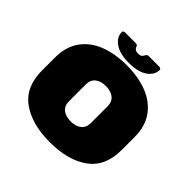

<svg xmlns="http://www.w3.org/2000/svg" viewBox="-210 -1057 1269 1269"><g transform="rotate(45 425.0 -422.5)"><path d="M483 -855H582Q591 -855 596 -851Q601 -847 601 -842Q601 -795 555 -762.5Q509 -730 423 -730Q338 -730 292 -762.5Q246 -795 246 -842Q246 -847 251 -851Q256 -855 265 -855H364Q379 -855 383 -842Q385 -833 394 -825Q403 -817 423 -817Q443 -817 451 -824Q459 -831 464 -842Q471 -855 483 -855ZM425 10Q256 10 154.5 -63Q53 -136 53 -291V-409Q53 -511 101.5 -578.5Q150 -646 234 -678Q318 -710 425 -710Q532 -710 615.5 -678Q699 -646 748 -579Q797 -512 797 -411V-289Q797 -136 695.5 -63Q594 10 425 10ZM425 -185Q472 -185 499.5 -207.5Q527 -230 527 -271V-429Q527 -470 499.5 -492.5Q472 -515 425 -515Q378 -515 350.5 -493Q323 -471 323 -430V-270Q323 -229 350.5 -207Q378 -185 425 -185Z"/></g></svg>

Font: Rubik Mono One
Style: Regular
Weight: 400
Designer: Hubert and Fischer with Elvire Volk Leonovitch (Cyrillic Expansion: Cyreal)
Foundry: Hubert and Fischer with Elvire Volk Leonovitch
Version: Version 2.000